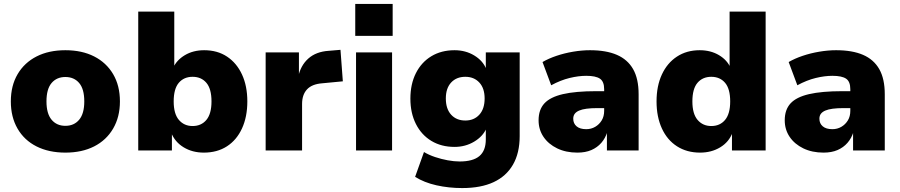

<svg xmlns="http://www.w3.org/2000/svg" viewBox="-20 -764 4569 975"><path d="M312 11Q228 11 165.5 -20.5Q103 -52 69 -111Q35 -170 35 -249Q35 -329 69.5 -387.5Q104 -446 166 -477.5Q228 -509 312 -509Q396 -509 458 -477.5Q520 -446 554.5 -387.5Q589 -329 589 -249Q589 -170 554.5 -111Q520 -52 458 -20.5Q396 11 312 11ZM312 -125Q356 -125 382 -156Q408 -187 408 -249Q408 -312 382 -342.5Q356 -373 312 -373Q268 -373 242 -342.5Q216 -312 216 -249Q216 -187 242 -156Q268 -125 312 -125Z M1015 11Q957 11 912.5 -16Q868 -43 849 -91H853V0H682V-705H865V-419H859Q877 -459 919 -484Q961 -509 1017 -509Q1084 -509 1133 -476.5Q1182 -444 1209 -385.5Q1236 -327 1236 -249Q1236 -171 1209 -112Q1182 -53 1132.5 -21Q1083 11 1015 11ZM958 -124Q1002 -124 1028 -155Q1054 -186 1054 -249Q1054 -313 1028 -343.5Q1002 -374 958 -374Q914 -374 888 -343.5Q862 -313 862 -249Q862 -186 888.5 -155Q915 -124 958 -124Z M1329 0V-498H1498V-372H1494Q1506 -431 1545.5 -466.5Q1585 -502 1650 -506L1709 -511L1721 -351L1616 -341Q1564 -337 1539 -310Q1514 -283 1514 -236V0Z M1784 -582V-744H1974V-582ZM1788 0V-498H1971V0Z M2327 191Q2259 191 2196.5 177Q2134 163 2088 134L2133 8Q2158 23 2189.5 33.5Q2221 44 2253.5 50Q2286 56 2314 56Q2382 56 2414.5 28.5Q2447 1 2447 -56V-112H2450Q2432 -71 2387.5 -44.5Q2343 -18 2288 -18Q2221 -18 2170.5 -48.5Q2120 -79 2092 -134.5Q2064 -190 2064 -263Q2064 -337 2092 -392.5Q2120 -448 2170.5 -478.5Q2221 -509 2288 -509Q2344 -509 2388 -482.5Q2432 -456 2449 -414H2447V-498H2619V-73Q2619 13 2585 72Q2551 131 2486.5 161Q2422 191 2327 191ZM2343 -152Q2387 -152 2414 -181.5Q2441 -211 2441 -264Q2441 -316 2414 -345Q2387 -374 2343 -374Q2298 -374 2271 -345Q2244 -316 2244 -264Q2244 -211 2271 -181.5Q2298 -152 2343 -152Z M2912 11Q2854 11 2809.5 -10.5Q2765 -32 2740 -69Q2715 -106 2715 -153Q2715 -207 2744.5 -239Q2774 -271 2838.5 -286Q2903 -301 3008 -301H3068V-215H3013Q2982 -215 2959 -212Q2936 -209 2921 -202.5Q2906 -196 2898.5 -186Q2891 -176 2891 -161Q2891 -137 2908 -122.5Q2925 -108 2957 -108Q2982 -108 3002.5 -120Q3023 -132 3035.5 -152.5Q3048 -173 3048 -201V-311Q3048 -350 3026.5 -364.5Q3005 -379 2957 -379Q2918 -379 2872.5 -368Q2827 -357 2779 -331L2735 -449Q2766 -467 2806 -480.5Q2846 -494 2890.5 -501.5Q2935 -509 2976 -509Q3058 -509 3112.5 -485.5Q3167 -462 3195 -413Q3223 -364 3223 -285V0H3062V-94H3064Q3054 -62 3033.5 -38.5Q3013 -15 2983 -2Q2953 11 2912 11Z M3535 11Q3468 11 3418 -21Q3368 -53 3341 -112Q3314 -171 3314 -249Q3314 -327 3341 -385.5Q3368 -444 3417.5 -476.5Q3467 -509 3533 -509Q3589 -509 3631 -484Q3673 -459 3690 -419H3685V-705H3868V0H3697V-91H3700Q3682 -43 3637.5 -16Q3593 11 3535 11ZM3592 -124Q3636 -124 3662 -155Q3688 -186 3688 -249Q3688 -313 3662 -343.5Q3636 -374 3592 -374Q3548 -374 3522 -343.5Q3496 -313 3496 -249Q3496 -186 3522.5 -155Q3549 -124 3592 -124Z M4162 11Q4104 11 4059.5 -10.5Q4015 -32 3990 -69Q3965 -106 3965 -153Q3965 -207 3994.5 -239Q4024 -271 4088.5 -286Q4153 -301 4258 -301H4318V-215H4263Q4232 -215 4209 -212Q4186 -209 4171 -202.5Q4156 -196 4148.5 -186Q4141 -176 4141 -161Q4141 -137 4158 -122.5Q4175 -108 4207 -108Q4232 -108 4252.5 -120Q4273 -132 4285.5 -152.5Q4298 -173 4298 -201V-311Q4298 -350 4276.5 -364.5Q4255 -379 4207 -379Q4168 -379 4122.5 -368Q4077 -357 4029 -331L3985 -449Q4016 -467 4056 -480.5Q4096 -494 4140.5 -501.5Q4185 -509 4226 -509Q4308 -509 4362.5 -485.5Q4417 -462 4445 -413Q4473 -364 4473 -285V0H4312V-94H4314Q4304 -62 4283.5 -38.5Q4263 -15 4233 -2Q4203 11 4162 11Z"/></svg>

Font: Nunito Sans 10pt Black
Style: Regular
Weight: 900
Designer: Vernon Adams
Foundry: Vernon Adams
Version: Version 3.101;gftools[0.9.27]